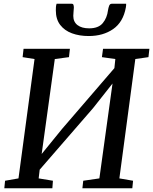

<svg xmlns="http://www.w3.org/2000/svg" viewBox="-20 -1003 816 1023"><path d="M3 0 7 -40 78.5 -52.5 164 -688.5 100.5 -698.5 105.5 -743H352.5L347.5 -698.5L272 -688.5L202 -182.5L311 -316.5L589.5 -640L594.5 -688.5L523 -698.5L529 -743H776L771 -698.5L701 -688.5L616 -52.5L689 -40L685 0H419L423.5 -40L509.5 -52.5L579.5 -558L476 -427L191.5 -99L186 -52.5L262 -40L259 0ZM362.5 -983Q369.5 -983 371.5 -976.8Q373.5 -970.5 373.5 -962Q373 -952.5 371.8 -940Q370.5 -927.5 370.5 -918.5Q370.5 -886.5 393 -869.2Q415.5 -852 455 -852Q504.5 -852 527.5 -879.8Q550.5 -907.5 555.5 -948.5Q557.5 -961.5 561.5 -972.2Q565.5 -983 575.5 -983H652Q652 -979 652 -974.8Q652 -970.5 650.5 -963Q636.5 -885.5 583 -848.2Q529.5 -811 452.5 -811Q403 -811 363.5 -825.5Q324 -840 300.8 -870.2Q277.5 -900.5 277.5 -947.5Q277.5 -956 278 -965Q278.5 -974 281.5 -983Z"/></svg>

Font: Merriweather
Style: Italic
Weight: 400
Italic angle: -7.8°
Designer: Eben Sorkin
Foundry: Eben Sorkin
Version: Version 2.100